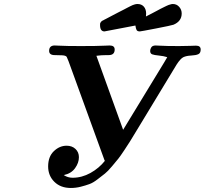

<svg xmlns="http://www.w3.org/2000/svg" viewBox="-20 -912 1017 954"><path d="M219.2 -85Q219.2 -133.8 247.6 -160.9Q275.9 -188 311 -188Q337.9 -188 355 -171.9Q372.1 -155.8 372.1 -130.9Q372.1 -103 353 -76.4Q334 -49.8 296.9 -42Q316.9 -28.8 340.8 -28.8Q386.7 -28.8 429.4 -52.5Q472.2 -76.2 502 -113.8H500L337.9 -560.1Q315.9 -622.1 311.5 -629.2Q307.1 -636.2 289.1 -637.2Q276.9 -638.2 252 -638.2Q224.1 -638.2 224.1 -659.2Q224.1 -686 252 -686Q255.9 -686 272.5 -685.1Q289.1 -684.1 318.1 -683.6Q347.2 -683.1 380.9 -683.1Q418.9 -683.1 451.4 -683.6Q483.9 -684.1 502.4 -685.1Q521 -686 524.9 -686Q549.8 -686 549.8 -666Q549.8 -638.2 520 -638.2H509.8Q483.9 -638.2 459 -634.8L591.8 -267.1L795.9 -602.1L811 -627.9Q793 -633.8 769.5 -636Q746.1 -638.2 736.1 -642.1Q726.1 -646 726.1 -659.2Q726.1 -668 731.9 -677Q737.8 -686 753.9 -686Q756.8 -686 772 -685.1Q787.1 -684.1 813 -683.6Q838.9 -683.1 869.1 -683.1Q896 -683.1 923.1 -684.1Q950.2 -685.1 953.1 -685.1H954.1Q977.1 -685.1 977.1 -666Q977.1 -647.9 965.1 -642.6Q953.1 -637.2 929.4 -636Q905.8 -634.8 891.1 -627.9Q877 -621.1 857.9 -591.8L679.2 -296.9Q676.3 -292 654.1 -255.6Q631.8 -219.2 626.5 -210.2Q621.1 -201.2 599.1 -168Q577.1 -134.8 568.1 -123.8Q559.1 -112.8 537.1 -86.4Q515.1 -60.1 501.5 -49.6Q487.8 -39.1 465.3 -21.5Q442.9 -3.9 423.8 2.9Q404.8 9.8 380.9 15.9Q356.9 22 332 22Q281.2 22 250.2 -8.5Q219.2 -39.1 219.2 -85ZM477.1 -788.1Q477.1 -792 477.5 -794.9Q478 -797.9 480 -800.5Q481.9 -803.2 483.4 -805.2Q484.9 -807.1 488.5 -809.1Q492.2 -811 493.7 -811.5Q495.1 -812 499 -814.5Q502.9 -816.9 503.9 -816.9Q521 -825.7 540 -835.9Q559.1 -846.2 570.1 -851.6Q581.1 -856.9 593.5 -863.5Q606 -870.1 612.5 -873.5Q619.1 -877 627 -880.9Q634.8 -884.8 638.9 -886.5Q643.1 -888.2 647.9 -889.6Q652.8 -891.1 656 -891.6Q659.2 -892.1 663.1 -892.1Q683.1 -892.1 694.6 -879.2Q706.1 -866.2 706.1 -844.2Q706.1 -835.4 705.1 -830.1Q718.3 -836.9 734.1 -845Q750 -853 758.5 -857.9Q767.1 -862.8 778.1 -868.4Q789.1 -874 794.4 -876.5Q799.8 -878.9 806.9 -882.6Q814 -886.2 817.4 -887.2Q820.8 -888.2 825.4 -889.6Q830.1 -891.1 833 -891.6Q835.9 -892.1 838.9 -892.1Q857.9 -892.1 870.4 -877.9Q882.8 -863.8 882.8 -845.2Q882.8 -806.2 841.8 -789.1Q830.6 -785.2 754.9 -770.5Q679.2 -755.9 674.8 -755.9Q662.6 -755.9 658.7 -762.9Q654.8 -770 652.8 -785.2Q504.9 -756.3 499 -755.9Q477.1 -755.9 477.1 -788.1Z"/></svg>

Font: CMU Serif
Style: BoldItalic
Weight: 700
Italic angle: -14.04°
Version: Version 0.7.0